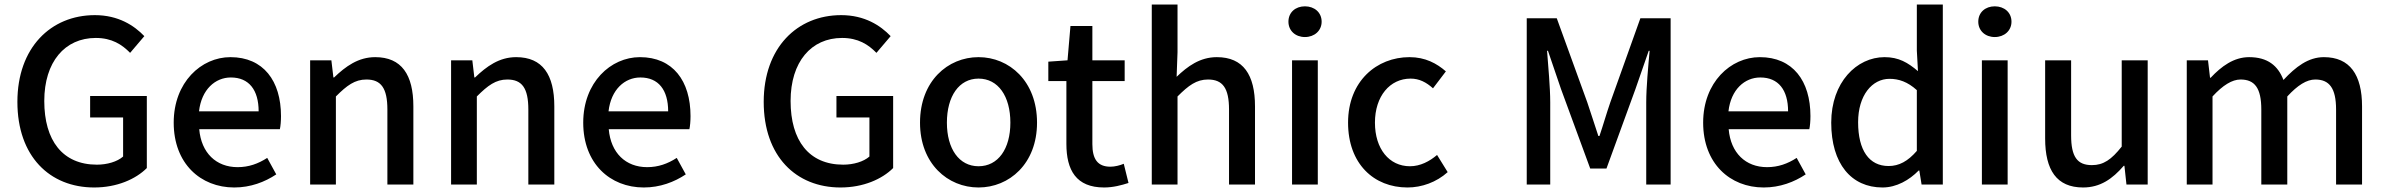

<svg xmlns="http://www.w3.org/2000/svg" viewBox="-20 -817 10556 850"><path d="M397 13C498 13 581 -24 630 -73V-392H379V-297H525V-124C499 -101 454 -88 409 -88C257 -88 176 -195 176 -370C176 -543 267 -649 404 -649C475 -649 520 -620 556 -583L619 -657C574 -704 504 -750 400 -750C205 -750 57 -606 57 -366C57 -125 200 13 397 13Z M1017 13C1089 13 1152 -11 1203 -45L1163 -118C1123 -92 1081 -77 1032 -77C937 -77 871 -140 862 -245H1219C1222 -258 1224 -281 1224 -303C1224 -459 1146 -564 1000 -564C871 -564 749 -453 749 -274C749 -93 868 13 1017 13ZM861 -324C872 -421 933 -474 1002 -474C1082 -474 1125 -419 1125 -324Z M1353 0H1467V-390C1516 -439 1551 -465 1602 -465C1667 -465 1695 -427 1695 -332V0H1810V-346C1810 -486 1758 -564 1641 -564C1566 -564 1510 -523 1459 -474H1456L1447 -550H1353Z M1977 0H2091V-390C2140 -439 2175 -465 2226 -465C2291 -465 2319 -427 2319 -332V0H2434V-346C2434 -486 2382 -564 2265 -564C2190 -564 2134 -523 2083 -474H2080L2071 -550H1977Z M2830 13C2902 13 2965 -11 3016 -45L2976 -118C2936 -92 2894 -77 2845 -77C2750 -77 2684 -140 2675 -245H3032C3035 -258 3037 -281 3037 -303C3037 -459 2959 -564 2813 -564C2684 -564 2562 -453 2562 -274C2562 -93 2681 13 2830 13ZM2674 -324C2685 -421 2746 -474 2815 -474C2895 -474 2938 -419 2938 -324Z M3701 13C3802 13 3885 -24 3934 -73V-392H3683V-297H3829V-124C3803 -101 3758 -88 3713 -88C3561 -88 3480 -195 3480 -370C3480 -543 3571 -649 3708 -649C3779 -649 3824 -620 3860 -583L3923 -657C3878 -704 3808 -750 3704 -750C3509 -750 3361 -606 3361 -366C3361 -125 3504 13 3701 13Z M4312 13C4448 13 4571 -92 4571 -274C4571 -458 4448 -564 4312 -564C4176 -564 4053 -458 4053 -274C4053 -92 4176 13 4312 13ZM4312 -81C4226 -81 4172 -158 4172 -274C4172 -391 4226 -469 4312 -469C4399 -469 4453 -391 4453 -274C4453 -158 4399 -81 4312 -81Z M4868 13C4908 13 4945 3 4976 -7L4955 -92C4939 -85 4915 -79 4896 -79C4839 -79 4816 -113 4816 -179V-458H4959V-550H4816V-702H4719L4706 -550L4621 -544V-458H4701V-180C4701 -64 4744 13 4868 13Z M5079 0H5193V-390C5242 -439 5277 -465 5328 -465C5393 -465 5421 -427 5421 -332V0H5536V-346C5536 -486 5484 -564 5367 -564C5292 -564 5237 -523 5189 -477L5193 -586V-797H5079Z M5700 0H5814V-550H5700ZM5757 -653C5799 -653 5831 -681 5831 -721C5831 -762 5799 -789 5757 -789C5715 -789 5684 -762 5684 -721C5684 -681 5715 -653 5757 -653Z M6211 13C6274 13 6339 -10 6389 -55L6342 -131C6309 -103 6268 -81 6222 -81C6130 -81 6067 -158 6067 -274C6067 -391 6133 -469 6225 -469C6263 -469 6294 -453 6324 -426L6381 -501C6341 -536 6290 -564 6220 -564C6075 -564 5948 -458 5948 -274C5948 -92 6062 13 6211 13Z M6739 0H6843V-364C6843 -430 6834 -525 6829 -592H6833L6891 -422L7020 -71H7092L7220 -422L7279 -592H7283C7277 -525 7268 -430 7268 -364V0H7376V-736H7242L7109 -364C7092 -315 7078 -265 7061 -215H7056C7039 -265 7024 -315 7007 -364L6872 -736H6739Z M7788 13C7860 13 7923 -11 7974 -45L7934 -118C7894 -92 7852 -77 7803 -77C7708 -77 7642 -140 7633 -245H7990C7993 -258 7995 -281 7995 -303C7995 -459 7917 -564 7771 -564C7642 -564 7520 -453 7520 -274C7520 -93 7639 13 7788 13ZM7632 -324C7643 -421 7704 -474 7773 -474C7853 -474 7896 -419 7896 -324Z M8314 13C8376 13 8433 -20 8474 -62H8477L8487 0H8581V-797H8466V-593L8471 -502C8426 -540 8386 -564 8323 -564C8200 -564 8087 -453 8087 -274C8087 -92 8176 13 8314 13ZM8341 -82C8255 -82 8206 -151 8206 -276C8206 -395 8268 -468 8345 -468C8386 -468 8425 -455 8466 -418V-149C8426 -103 8387 -82 8341 -82Z M8754 0H8868V-550H8754ZM8811 -653C8853 -653 8885 -681 8885 -721C8885 -762 8853 -789 8811 -789C8769 -789 8738 -762 8738 -721C8738 -681 8769 -653 8811 -653Z M9202 13C9278 13 9332 -25 9382 -83H9385L9394 0H9488V-550H9373V-168C9327 -110 9292 -86 9241 -86C9176 -86 9149 -123 9149 -218V-550H9034V-204C9034 -64 9085 13 9202 13Z M9661 0H9775V-390C9821 -440 9862 -465 9899 -465C9962 -465 9991 -427 9991 -332V0H10106V-390C10152 -440 10192 -465 10230 -465C10292 -465 10322 -427 10322 -332V0H10437V-346C10437 -486 10383 -564 10268 -564C10199 -564 10143 -521 10089 -463C10065 -526 10019 -564 9937 -564C9869 -564 9814 -523 9767 -473H9764L9755 -550H9661Z"/></svg>

Font: Genne Gothic Medium
Style: Regular
Weight: 500
Designer: Ryoko NISHIZUKA (kana & ideographs); Paul D. Hunt (Latin, Greek & Cyrillic); Wenlong ZHANG (bopomofo); Sandoll Communica
Foundry: Adobe Systems Incorporated
Version: Version 1.004;PS 1.004;hotconv 16.6.51;makeotf.lib2.5.65220